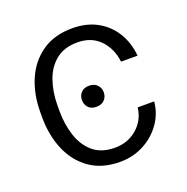

<svg xmlns="http://www.w3.org/2000/svg" viewBox="-106 -652 740 761"><g transform="rotate(-20 264.0 -271.5)"><path d="M275.6 10.3Q199.2 10.3 147.7 -26.3Q96.2 -62.9 70.3 -124.3Q44.4 -185.7 44.4 -260.3V-282.7Q44.4 -358.7 70.8 -419.7Q97.3 -480.8 149.1 -516.7Q201 -552.6 276.6 -552.6Q336.3 -552.6 380.9 -528.1Q425.4 -503.6 451.9 -460.6Q478.3 -417.6 483.3 -361.9H413.7Q407 -419 371.1 -456Q335.2 -492.9 276.6 -492.9Q220.5 -492.9 185.4 -464.3Q150.2 -435.7 133.9 -388Q117.5 -340.2 117.5 -282.7V-260.3Q117.5 -205.3 133.2 -157Q148.8 -108.7 183.6 -79Q218.4 -49.4 275.6 -49.4Q329.2 -49.4 368.3 -82.7Q407.3 -116.1 413.7 -169H483.3Q478.7 -119 449.9 -78.3Q421.2 -37.6 375.7 -13.7Q330.3 10.3 275.6 10.3ZM215.9 -271.3Q215.9 -289.8 227.6 -302.7Q239.3 -315.7 261.4 -315.7Q283.4 -315.7 295.6 -302.7Q307.9 -289.8 307.9 -271.3Q307.9 -252.8 295.6 -239.9Q283.4 -226.9 261.4 -226.9Q239.3 -226.9 227.6 -239.9Q215.9 -252.8 215.9 -271.3Z"/></g></svg>

Font: Inter Zeller Light
Style: Regular
Weight: 300
Designer: Rasmus Andersson; Joe Bland
Foundry: zeller
Version: Version 3.015;git-dec3a8cb1